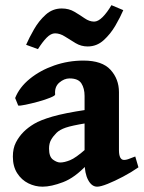

<svg xmlns="http://www.w3.org/2000/svg" viewBox="-20 -701 553 736"><path d="M510.7 -59.6Q483.4 -40.5 451.4 -23.7Q419.4 -6.8 392.6 3.9Q365.7 14.6 352.5 14.6Q331.5 14.6 317.9 -11Q304.2 -36.6 304.2 -80.1V-333Q304.2 -362.3 292 -381.3Q279.8 -400.4 246.6 -400.4Q226.1 -400.4 207.3 -384.3Q188.5 -368.2 191.4 -338.9Q191.9 -334.5 172.9 -326.7Q153.8 -318.8 127.2 -311.5Q100.6 -304.2 78.1 -299.6Q55.7 -294.9 49.8 -296.4L38.1 -325.2Q54.2 -366.2 94 -398.7Q133.8 -431.2 187.7 -450Q241.7 -468.8 299.8 -468.8Q371.6 -468.8 403.8 -433.3Q436 -397.9 436 -347.7V-126Q436 -87.9 455.6 -87.9Q462.4 -87.9 470.7 -90.6Q479 -93.3 498.5 -101.1ZM309.1 -228.5Q255.4 -219.7 231.9 -211.7Q208.5 -203.6 196.3 -191.4Q183.6 -178.7 175.8 -165Q168 -151.4 168 -131.3Q168 -100.1 183.1 -89.1Q198.2 -78.1 210.9 -78.1Q226.6 -78.1 248.5 -86.9Q270.5 -95.7 309.1 -129.9L313 -69.3Q267.1 -20 221.7 -2.7Q176.3 14.6 143.1 14.6Q114.7 14.6 88.6 1.7Q62.5 -11.2 45.9 -37.1Q29.3 -63 29.3 -100.6Q29.3 -132.3 41 -155Q52.7 -177.7 70.8 -195.8Q86.9 -211.9 110.8 -226.3Q134.8 -240.7 181.2 -254.2Q227.5 -267.6 309.1 -279.8ZM452.6 -662.1Q441.4 -635.7 422.6 -603.3Q403.8 -570.8 377.4 -546.9Q351.1 -522.9 315.9 -522.9Q291 -522.9 269.8 -535.6Q248.5 -548.3 229.2 -560.8Q210 -573.2 190.9 -573.2Q175.3 -573.2 158.9 -556.6Q142.6 -540 125.5 -512.7L80.1 -529.3Q91.8 -556.2 110.4 -588.6Q128.9 -621.1 155.3 -644.8Q181.6 -668.5 216.8 -668.5Q244.1 -668.5 265.1 -656Q286.1 -643.6 304.4 -630.9Q322.8 -618.2 340.8 -618.2Q356 -618.2 373.3 -635.5Q390.6 -652.8 407.2 -681.2Z"/></svg>

Font: Gentium Book Plus
Style: Bold
Weight: 700
Designer: Victor Gaultney, Annie Olsen, Iska Routamaa, Becca Hirsbrunner
Foundry: SIL International
Version: Version 6.101